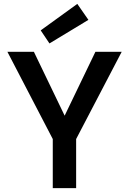

<svg xmlns="http://www.w3.org/2000/svg" viewBox="-20 -966 662 986"><path d="M251 0V-252L18 -700H154L312 -372L470 -700H605L371 -252V0ZM234 -743 189 -810 377 -946 434 -864Z"/></svg>

Font: DM Sans 9pt SemiBold
Style: Regular
Weight: 600
Version: Version 4.004;gftools[0.9.30]